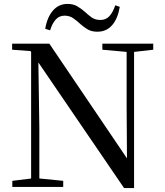

<svg xmlns="http://www.w3.org/2000/svg" viewBox="-20 -955 841 981"><path d="M211 -808Q221 -867 250.5 -901Q280 -935 325 -935Q354 -935 374.5 -923Q395 -911 412 -896Q429 -880 447.5 -866.5Q466 -853 493 -853Q521 -853 539 -872.5Q557 -892 569 -928L592 -920Q582 -860 553 -826.5Q524 -793 478 -793Q448 -793 428.5 -804.5Q409 -816 392 -831Q375 -847 355.5 -861Q336 -875 310 -875Q283 -875 265 -855.5Q247 -836 236 -800ZM43 0V-31L148 -44H172L303 -31V0ZM139 0V-707H175L181 -302V0ZM503 -701V-732H763V-701L658 -689H636ZM614 6 165 -652 163 -654 136 -694 42 -701V-732H232L647 -119L629 -113L627 -411V-732H665V6Z"/></svg>

Font: Noto Serif SC ExtraLight Medium
Style: Regular
Weight: 500
Version: Version 2.002-H1;hotconv 1.1.0;makeotfexe 2.6.0